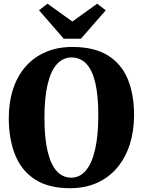

<svg xmlns="http://www.w3.org/2000/svg" viewBox="-20 -1007 773 1039"><path d="M361.5 11.5Q243.5 12 169.8 -35.8Q96 -83.5 61.8 -169.2Q27.5 -255 27.5 -368Q27.5 -454.5 50.8 -525.2Q74 -596 118.8 -647Q163.5 -698 227.5 -725.5Q291.5 -753 373 -753Q491 -752.5 564.2 -706.8Q637.5 -661 671.5 -578.5Q705.5 -496 705.5 -384Q705.5 -297.5 682.2 -225.2Q659 -153 614.5 -100Q570 -47 506.2 -18Q442.5 11 361.5 11.5ZM366 -45.5Q411.5 -45.5 444.2 -83.8Q477 -122 494.5 -197.5Q512 -273 512 -383.5Q512 -492 495.2 -561Q478.5 -630 446.2 -663Q414 -696 367 -696Q321 -696 288.2 -660.2Q255.5 -624.5 238 -551.8Q220.5 -479 220.5 -368.5Q220.5 -260.5 237.5 -188.8Q254.5 -117 287 -81.2Q319.5 -45.5 366 -45.5ZM325 -797.5 191 -951.5 237 -987 371.5 -890.5 506 -987 552 -951 418 -797.5Z"/></svg>

Font: Merriweather 48pt Black
Style: Regular
Weight: 900
Version: Version 2.100